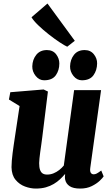

<svg xmlns="http://www.w3.org/2000/svg" viewBox="-20 -1088 653 1118"><path d="M188 10Q158 10 125.8 -1.8Q93.5 -13.5 70.8 -40.8Q48 -68 47 -114.5Q47 -132 48.8 -153Q50.5 -174 53.5 -197.2Q56.5 -220.5 60 -244.5Q63.5 -268.5 67 -291.5L94 -470.5L32 -508.5L40 -551L234 -567L259 -555L226 -288Q223.5 -266.5 220.2 -244.5Q217 -222.5 214.2 -202.2Q211.5 -182 209.8 -165.5Q208 -149 208 -138Q208 -114 213 -99.5Q218 -85 228 -78.2Q238 -71.5 254.5 -71.5Q274 -71.5 291.8 -78.8Q309.5 -86 324.8 -98Q340 -110 351.5 -124L411.5 -563H568.5L505.5 -109.5Q503 -90.5 508.8 -81.8Q514.5 -73 525.5 -73Q534 -73 542.5 -77.2Q551 -81.5 569.5 -95L583.5 -61Q578.5 -52.5 560.8 -35.5Q543 -18.5 514.2 -4.2Q485.5 10 447 10Q406.5 10 385.5 -4Q364.5 -18 359.5 -42Q359 -45 358.5 -48.8Q358 -52.5 358 -56.5Q358 -60.5 358.5 -64.8Q359 -69 359.5 -72.5L357.5 -73.5Q345 -58.5 329.2 -43.8Q313.5 -29 293 -16.8Q272.5 -4.5 246.8 2.8Q221 10 188 10ZM237 -620.5Q208 -620.5 187.8 -645.8Q167.5 -671 168 -701.5Q169 -741 191.2 -768.8Q213.5 -796.5 253 -796.5Q288 -796.5 306.8 -772Q325.5 -747.5 325.5 -718.5Q325.5 -678.5 304.8 -649.5Q284 -620.5 237 -620.5ZM457 -620.5Q428 -620.5 407.8 -645.8Q387.5 -671 388 -701.5Q389 -741 410.8 -768.8Q432.5 -796.5 473 -796.5Q507 -796.5 526.5 -772Q546 -747.5 545.5 -718.5Q545 -678.5 524 -649.5Q503 -620.5 457 -620.5ZM371.5 -816Q356.5 -822.5 327 -842Q297.5 -861.5 264 -887.8Q230.5 -914 202.8 -940.8Q175 -967.5 163.5 -987.5L256.5 -1067.5L415.5 -850.5Z"/></svg>

Font: Merriweather 20pt Black
Style: Italic
Weight: 900
Italic angle: -7.8°
Version: Version 2.101